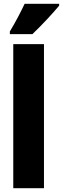

<svg xmlns="http://www.w3.org/2000/svg" viewBox="-20 -993 332 1013"><path d="M292 -963V-973H110C89 -929 64 -880 32 -827V-813H151C201 -860 264 -929 292 -963ZM212 0V-760H50V0Z"/></svg>

Font: Noto Sans Thai ExtCond Blk
Style: Regular
Weight: 900
Width: 2
Designer: Monotype Design Team
Foundry: Monotype Imaging Inc.
Version: Version 2.002